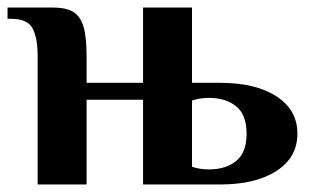

<svg xmlns="http://www.w3.org/2000/svg" viewBox="-21 -490 829 510"><path d="M79 -340Q79 -391 65 -415.5Q51 -440 9 -440H-1V-470H119Q155 -470 174 -458Q193 -446 201 -418.5Q209 -391 209 -340V-270H359V-470H489V-270H564Q658 -270 713.5 -234Q769 -198 769 -135Q769 -72 713.5 -36Q658 0 564 0H359V-225H209V0H79ZM634 -135Q634 -185 606.5 -207.5Q579 -230 534 -230Q510 -230 489 -223V-47Q510 -40 534 -40Q579 -40 606.5 -62.5Q634 -85 634 -135Z"/></svg>

Font: Philosopher
Style: Bold
Weight: 700
Designer: Jovanny Lemonad
Foundry: Jovanny Lemonad
Version: Version 2.000